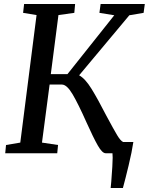

<svg xmlns="http://www.w3.org/2000/svg" viewBox="-20 -763 741 956"><path d="M510 -186Q546 -119 563 -90.5Q580 -62 593 -56H644Q637 -8 620.5 60.5Q604 129 592 173H531L534 142Q541 53 541 22Q541 6 540 0H506Q489 0 467 -38.5Q445 -77 410 -155Q370 -245 341.5 -293.5Q313 -342 288 -342H227L189 -53L269 -41L265 0H6L10 -41L81 -53L162 -688L95 -699L100 -743H354L350 -699L271 -688L233 -394H316L549 -687L475 -699L481 -743H701L695 -699L624 -687L374 -388Q404 -372 435.5 -321Q467 -270 510 -186Z"/></svg>

Font: Koeln Type Serif
Style: Italic
Weight: 400
Italic angle: -8°
Designer: Eben Sorkin
Foundry: Eben Sorkin
Version: Version 2.002